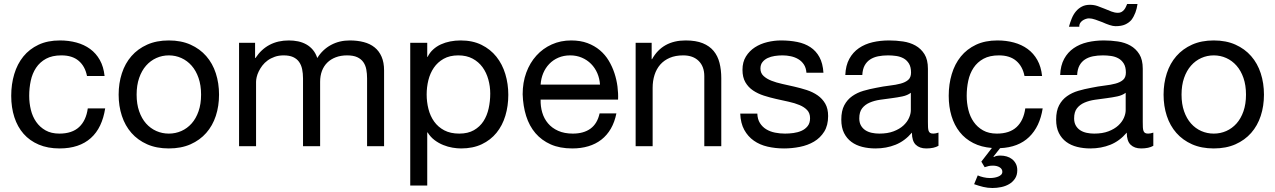

<svg xmlns="http://www.w3.org/2000/svg" viewBox="-20 -731 6376 960"><path d="M415 -351.1Q405.3 -399.9 373.3 -427Q341.3 -454.1 287.1 -454.1Q241.2 -454.1 210.2 -437.3Q179.2 -420.4 160.4 -392.1Q141.6 -363.8 133.8 -327.4Q126 -291 126 -252Q126 -215.8 134.3 -181.9Q142.6 -147.9 160.9 -121.6Q179.2 -95.2 207.8 -79.1Q236.3 -63 276.9 -63Q340.3 -63 375.5 -95.7Q410.6 -128.4 418.9 -189H505.9Q498.5 -141.1 480.7 -103.8Q462.9 -66.4 434.3 -40.8Q405.8 -15.1 366.7 -2Q327.6 11.2 277.8 11.2Q218.8 11.2 173.6 -8.1Q128.4 -27.3 97.9 -62Q67.4 -96.7 51.8 -145Q36.1 -193.4 36.1 -252Q36.1 -310.1 51.3 -360.6Q66.4 -411.1 96.7 -448.5Q127 -485.8 172.6 -507.3Q218.3 -528.8 279.8 -528.8Q323.7 -528.8 362.3 -518.3Q400.9 -507.8 430.7 -486.1Q460.4 -464.4 479.2 -430.9Q498 -397.5 502.9 -351.1Z M573.2 -257.8Q573.2 -314.9 589.4 -364.5Q605.5 -414.1 637.2 -450.4Q668.9 -486.8 715.8 -507.8Q762.7 -528.8 824.2 -528.8Q885.7 -528.8 932.6 -507.8Q979.5 -486.8 1011.2 -450.4Q1043 -414.1 1059.1 -364.5Q1075.2 -314.9 1075.2 -257.8Q1075.2 -200.7 1059.1 -151.6Q1043 -102.5 1011.2 -66.4Q979.5 -30.3 932.6 -9.5Q885.7 11.2 824.2 11.2Q762.7 11.2 715.8 -9.5Q668.9 -30.3 637.2 -66.4Q605.5 -102.5 589.4 -151.6Q573.2 -200.7 573.2 -257.8ZM663.1 -257.8Q663.1 -210.9 675.8 -174.6Q688.5 -138.2 710.4 -113.5Q732.4 -88.9 761.7 -75.9Q791 -63 824.2 -63Q857.4 -63 886.7 -75.9Q916 -88.9 938 -113.5Q960 -138.2 972.7 -174.6Q985.4 -210.9 985.4 -257.8Q985.4 -304.7 972.7 -341.3Q960 -377.9 938 -402.8Q916 -427.7 886.7 -440.9Q857.4 -454.1 824.2 -454.1Q791 -454.1 761.7 -440.9Q732.4 -427.7 710.4 -402.8Q688.5 -377.9 675.8 -341.3Q663.1 -304.7 663.1 -257.8Z M1255.4 -517.1V-440.9H1257.3Q1315.4 -528.8 1424.3 -528.8Q1448.2 -528.8 1470.5 -524.2Q1492.7 -519.5 1511.5 -509Q1530.3 -498.5 1544.4 -481.7Q1558.6 -464.8 1566.4 -440.9Q1592.8 -483.4 1634.8 -506.1Q1676.8 -528.8 1728.5 -528.8Q1767.1 -528.8 1798.8 -520.5Q1830.6 -512.2 1853 -494.1Q1875.5 -476.1 1887.9 -447.5Q1900.4 -418.9 1900.4 -378.9V0H1815.4V-338.9Q1815.4 -362.8 1811.5 -383.8Q1807.6 -404.8 1796.6 -420.4Q1785.6 -436 1766.1 -445.1Q1746.6 -454.1 1715.3 -454.1Q1684.1 -454.1 1658.9 -444.6Q1633.8 -435.1 1616.5 -418Q1599.1 -400.9 1589.8 -376.5Q1580.6 -352.1 1580.6 -321.8V0H1495.1V-338.9Q1495.1 -363.8 1490.7 -385Q1486.3 -406.2 1475.3 -421.6Q1464.4 -437 1445.6 -445.6Q1426.8 -454.1 1398.4 -454.1Q1373.5 -454.1 1353.5 -447Q1333.5 -439.9 1318.1 -428.7Q1302.7 -417.5 1291.7 -403.1Q1280.8 -388.7 1273.7 -374Q1266.6 -359.4 1263.4 -345.5Q1260.3 -331.5 1260.3 -321.8V0H1175.3V-517.1Z M2431.2 -263.2Q2431.2 -299.3 2421.6 -333.7Q2412.1 -368.2 2392.6 -395Q2373 -421.9 2342.8 -438Q2312.5 -454.1 2271.5 -454.1Q2228.5 -454.1 2198.2 -437Q2168 -419.9 2149.2 -392.3Q2130.4 -364.7 2121.8 -329.8Q2113.3 -294.9 2113.3 -258.8Q2113.3 -221.2 2122.3 -185.8Q2131.3 -150.4 2150.9 -123Q2170.4 -95.7 2201.4 -79.3Q2232.4 -63 2276.4 -63Q2319.8 -63 2349.6 -80.1Q2379.4 -97.2 2397.5 -125.2Q2415.5 -153.3 2423.3 -189.2Q2431.2 -225.1 2431.2 -263.2ZM2116.2 -517.1V-446.8H2118.2Q2128.9 -468.3 2145.8 -483.6Q2162.6 -499 2184.3 -509Q2206.1 -519 2231.2 -523.9Q2256.3 -528.8 2283.2 -528.8Q2342.8 -528.8 2387.5 -506.8Q2432.1 -484.9 2461.9 -447.5Q2491.7 -410.2 2506.6 -360.8Q2521.5 -311.5 2521.5 -256.8Q2521.5 -201.2 2506.8 -152.3Q2492.2 -103.5 2462.6 -67.1Q2433.1 -30.8 2388.9 -9.8Q2344.7 11.2 2285.2 11.2Q2265.6 11.2 2242.4 7.3Q2219.2 3.4 2196.3 -5.9Q2173.3 -15.1 2152.8 -30.5Q2132.3 -45.9 2118.2 -68.8H2116.2V196.8H2031.2V-517.1Z M3062 -164.1Q3053.2 -120.6 3034.2 -87.6Q3015.1 -54.7 2986.8 -32.7Q2958.5 -10.7 2921.9 0.2Q2885.3 11.2 2841.3 11.2Q2779.3 11.2 2733.6 -9Q2688 -29.3 2657.2 -65.2Q2626.5 -101.1 2610.8 -150.9Q2595.2 -200.7 2593.3 -259.8Q2593.3 -318.4 2611.3 -367.7Q2629.4 -417 2661.9 -452.9Q2694.3 -488.8 2738.8 -508.8Q2783.2 -528.8 2835.9 -528.8Q2881.8 -528.8 2917.2 -515.6Q2952.6 -502.4 2979.2 -480Q3005.9 -457.5 3023.7 -427.7Q3041.5 -397.9 3052.2 -365.2Q3063 -332.5 3067.4 -298.3Q3071.8 -264.2 3070.3 -232.9H2683.1Q2682.1 -199.2 2691.2 -168.5Q2700.2 -137.7 2720 -114.3Q2739.7 -90.8 2770.8 -76.9Q2801.8 -63 2844.2 -63Q2898.4 -63 2932.6 -87.9Q2966.8 -112.8 2978 -164.1ZM2980 -308.1Q2978 -338.4 2966.6 -365Q2955.1 -391.6 2935.5 -411.4Q2916 -431.2 2889.4 -442.6Q2862.8 -454.1 2831.1 -454.1Q2798.3 -454.1 2771.7 -442.6Q2745.1 -431.2 2726.1 -411.1Q2707 -391.1 2696 -364.7Q2685.1 -338.4 2683.1 -308.1Z M3238.3 -517.1V-435.1H3240.2Q3292.5 -528.8 3408.2 -528.8Q3459.5 -528.8 3493.7 -514.9Q3527.8 -501 3548.3 -476.1Q3568.8 -451.2 3577.6 -416.5Q3586.4 -381.8 3586.4 -339.8V0H3501.5V-350.1Q3501.5 -398.4 3473.4 -426.3Q3445.3 -454.1 3396 -454.1Q3357.4 -454.1 3328.9 -441.9Q3300.3 -429.7 3281.2 -408Q3262.2 -386.2 3252.7 -356.4Q3243.2 -326.7 3243.2 -292V0H3158.2V-517.1Z M3766.6 -163.1Q3767.6 -134.8 3779.8 -115.5Q3792 -96.2 3811.3 -84.5Q3830.6 -72.8 3855 -67.9Q3879.4 -63 3905.3 -63Q3925.3 -63 3947.3 -65.9Q3969.2 -68.8 3987.8 -77.1Q4006.3 -85.4 4018.3 -100.6Q4030.3 -115.7 4030.3 -140.1Q4030.3 -165 4015.9 -180.4Q4001.5 -195.8 3977.5 -205.8Q3953.6 -215.8 3923.3 -222.4Q3893.1 -229 3861.3 -236.1Q3829.6 -243.2 3799.3 -252.9Q3769 -262.7 3745.1 -278.8Q3721.2 -294.9 3706.8 -319.8Q3692.4 -344.7 3692.4 -381.8Q3692.4 -420.9 3709.7 -448.7Q3727.1 -476.6 3754.6 -494.4Q3782.2 -512.2 3816.7 -520.5Q3851.1 -528.8 3885.3 -528.8Q3928.7 -528.8 3966.3 -521.2Q4003.9 -513.7 4032 -495.1Q4060.1 -476.6 4077.1 -445.6Q4094.2 -414.6 4097.2 -367.2H4012.2Q4010.3 -392.1 3999.3 -408.7Q3988.3 -425.3 3971.4 -435.3Q3954.6 -445.3 3934.1 -449.7Q3913.6 -454.1 3892.6 -454.1Q3873.5 -454.1 3853.8 -451.2Q3834 -448.2 3818.1 -440.7Q3802.2 -433.1 3792.2 -420.4Q3782.2 -407.7 3782.2 -388.2Q3782.2 -365.7 3797.6 -351.3Q3813 -336.9 3837.2 -327.4Q3861.3 -317.9 3891.6 -311.3Q3921.9 -304.7 3951.2 -297.9Q3983.4 -290.5 4013.7 -280.8Q4043.9 -271 4067.9 -254.4Q4091.8 -237.8 4106.2 -212.9Q4120.6 -188 4120.6 -150.9Q4120.6 -104 4101.1 -72.8Q4081.5 -41.5 4050 -22.9Q4018.6 -4.4 3979.2 3.4Q3939.9 11.2 3900.4 11.2Q3856.9 11.2 3817.9 2.2Q3778.8 -6.8 3749.3 -27.6Q3719.7 -48.3 3701.4 -81.5Q3683.1 -114.7 3681.2 -163.1Z M4534.2 -267.1Q4517.6 -254.4 4492.2 -249Q4466.8 -243.7 4438 -240Q4409.2 -236.3 4380.4 -232.2Q4351.6 -228 4328.4 -218Q4305.2 -208 4290.8 -189.7Q4276.4 -171.4 4276.4 -139.2Q4276.4 -118.2 4284.7 -103.5Q4293 -88.9 4306.9 -79.8Q4320.8 -70.8 4338.9 -66.9Q4356.9 -63 4376.5 -63Q4418.5 -63 4448.2 -74.5Q4478 -85.9 4497.1 -103.5Q4516.1 -121.1 4525.1 -141.6Q4534.2 -162.1 4534.2 -180.2ZM4672.4 -2Q4649.9 11.2 4611.3 11.2Q4578.1 11.2 4558.8 -7.3Q4539.6 -25.9 4539.6 -67.9Q4503.9 -25.9 4457.8 -7.3Q4411.6 11.2 4357.4 11.2Q4322.3 11.2 4291.3 3.4Q4260.3 -4.4 4237.1 -21.5Q4213.9 -38.6 4200.2 -65.9Q4186.5 -93.3 4186.5 -132.8Q4186.5 -176.8 4201.4 -204.8Q4216.3 -232.9 4241 -250.2Q4265.6 -267.6 4297.1 -276.9Q4328.6 -286.1 4361.3 -292Q4396.5 -299.3 4428 -303Q4459.5 -306.6 4483.2 -313Q4506.8 -319.3 4521 -331.5Q4535.2 -343.8 4535.2 -368.2Q4535.2 -396 4524.7 -413.1Q4514.2 -430.2 4497.8 -439.2Q4481.4 -448.2 4460.9 -451.2Q4440.4 -454.1 4420.4 -454.1Q4393.6 -454.1 4370.6 -449.5Q4347.7 -444.8 4330.6 -433.6Q4313.5 -422.4 4303.2 -403.6Q4293 -384.8 4291.5 -356H4206.5Q4208.5 -403.8 4226.6 -436.8Q4244.6 -469.7 4274.4 -490.2Q4304.2 -510.7 4343 -519.8Q4381.8 -528.8 4425.3 -528.8Q4460.4 -528.8 4495.1 -523.7Q4529.8 -518.6 4557.4 -503.2Q4585 -487.8 4602.3 -460.2Q4619.6 -432.6 4619.6 -387.2V-121.1Q4619.6 -106 4620.1 -95Q4620.6 -84 4623 -76.9Q4625.5 -69.8 4630.9 -66.4Q4636.2 -63 4646.5 -63Q4651.9 -63 4658.4 -64.2Q4665 -65.4 4672.4 -67.9Z M5102.5 -351.1Q5092.8 -399.9 5060.8 -427Q5028.8 -454.1 4974.6 -454.1Q4928.7 -454.1 4897.7 -437.3Q4866.7 -420.4 4847.9 -392.1Q4829.1 -363.8 4821.3 -327.4Q4813.5 -291 4813.5 -252Q4813.5 -215.8 4821.8 -181.9Q4830.1 -147.9 4848.4 -121.6Q4866.7 -95.2 4895.3 -79.1Q4923.8 -63 4964.4 -63Q5027.8 -63 5063 -95.7Q5098.1 -128.4 5106.4 -189H5193.4Q5179.2 -97.7 5125.5 -45.9Q5071.8 5.9 4980.5 9.8L4947.3 51.8L4949.7 54.2Q4959 46.9 4982.4 46.9Q4998.5 46.9 5013.7 51.3Q5028.8 55.7 5040.5 64.9Q5052.2 74.2 5059.3 87.9Q5066.4 101.6 5066.4 120.1Q5066.4 145 5054.9 162.1Q5043.5 179.2 5025.4 189.7Q5007.3 200.2 4985.4 204.6Q4963.4 209 4942.4 209Q4918.5 209 4896.2 203.6Q4874 198.2 4850.6 189.9L4868.7 146Q4880.4 151.4 4897.2 155.3Q4914.1 159.2 4929.7 159.2Q4939.9 159.2 4950.7 157.5Q4961.4 155.8 4970.7 152.1Q4980 148.4 4985.8 142.6Q4991.7 136.7 4991.7 127.9Q4991.7 113.8 4978.3 105.5Q4964.8 97.2 4944.3 97.2Q4932.6 97.2 4923.6 99.1Q4914.6 101.1 4903.3 105L4886.7 77.1L4939.5 8.8Q4886.7 4.9 4846.2 -15.9Q4805.7 -36.6 4778.6 -70.8Q4751.5 -105 4737.5 -151.1Q4723.6 -197.3 4723.6 -252Q4723.6 -310.1 4738.8 -360.6Q4753.9 -411.1 4784.2 -448.5Q4814.5 -485.8 4860.1 -507.3Q4905.8 -528.8 4967.3 -528.8Q5011.2 -528.8 5049.8 -518.3Q5088.4 -507.8 5118.2 -486.1Q5147.9 -464.4 5166.7 -430.9Q5185.5 -397.5 5190.4 -351.1Z M5608.4 -267.1Q5591.8 -254.4 5566.4 -249Q5541 -243.7 5512.2 -240Q5483.4 -236.3 5454.6 -232.2Q5425.8 -228 5402.6 -218Q5379.4 -208 5365 -189.7Q5350.6 -171.4 5350.6 -139.2Q5350.6 -118.2 5358.9 -103.5Q5367.2 -88.9 5381.1 -79.8Q5395 -70.8 5413.1 -66.9Q5431.2 -63 5450.7 -63Q5492.7 -63 5522.5 -74.5Q5552.2 -85.9 5571.3 -103.5Q5590.3 -121.1 5599.4 -141.6Q5608.4 -162.1 5608.4 -180.2ZM5746.6 -2Q5724.1 11.2 5685.5 11.2Q5652.3 11.2 5633.1 -7.3Q5613.8 -25.9 5613.8 -67.9Q5578.1 -25.9 5532 -7.3Q5485.8 11.2 5431.6 11.2Q5396.5 11.2 5365.5 3.4Q5334.5 -4.4 5311.3 -21.5Q5288.1 -38.6 5274.4 -65.9Q5260.7 -93.3 5260.7 -132.8Q5260.7 -176.8 5275.6 -204.8Q5290.5 -232.9 5315.2 -250.2Q5339.8 -267.6 5371.3 -276.9Q5402.8 -286.1 5435.5 -292Q5470.7 -299.3 5502.2 -303Q5533.7 -306.6 5557.4 -313Q5581.1 -319.3 5595.2 -331.5Q5609.4 -343.8 5609.4 -368.2Q5609.4 -396 5598.9 -413.1Q5588.4 -430.2 5572 -439.2Q5555.7 -448.2 5535.2 -451.2Q5514.6 -454.1 5494.6 -454.1Q5467.8 -454.1 5444.8 -449.5Q5421.9 -444.8 5404.8 -433.6Q5387.7 -422.4 5377.4 -403.6Q5367.2 -384.8 5365.7 -356H5280.8Q5282.7 -403.8 5300.8 -436.8Q5318.8 -469.7 5348.6 -490.2Q5378.4 -510.7 5417.2 -519.8Q5456.1 -528.8 5499.5 -528.8Q5534.7 -528.8 5569.3 -523.7Q5604 -518.6 5631.6 -503.2Q5659.2 -487.8 5676.5 -460.2Q5693.8 -432.6 5693.8 -387.2V-121.1Q5693.8 -106 5694.3 -95Q5694.8 -84 5697.3 -76.9Q5699.7 -69.8 5705.1 -66.4Q5710.4 -63 5720.7 -63Q5726.1 -63 5732.7 -64.2Q5739.3 -65.4 5746.6 -67.9ZM5667.5 -710.9Q5664.6 -688.5 5657 -668.2Q5649.4 -647.9 5636.7 -630.9Q5624 -616.7 5605.5 -608.4Q5586.9 -600.1 5557.6 -600.1Q5544.9 -600.1 5527.3 -606Q5509.8 -611.8 5491.7 -620.1Q5473.6 -627 5456.3 -633.1Q5439 -639.2 5424.8 -639.2Q5417 -639.2 5408 -636Q5398.9 -632.8 5391.6 -627.4Q5384.3 -622.1 5379.9 -614.3Q5375.5 -606.4 5376.5 -597.2H5324.7Q5330.6 -619.1 5338.9 -639.2Q5347.2 -659.2 5359.6 -674.1Q5372.1 -689 5389.2 -698Q5406.2 -707 5429.7 -707Q5449.7 -707 5468 -700.7Q5486.3 -694.3 5503.7 -687Q5521 -679.7 5537.4 -673.3Q5553.7 -667 5569.8 -667Q5580.1 -667 5587.4 -671.1Q5594.7 -675.3 5600.1 -681.6Q5605.5 -688 5609.1 -695.8Q5612.8 -703.6 5615.7 -710.9Z M5797.9 -257.8Q5797.9 -314.9 5814 -364.5Q5830.1 -414.1 5861.8 -450.4Q5893.6 -486.8 5940.4 -507.8Q5987.3 -528.8 6048.8 -528.8Q6110.4 -528.8 6157.2 -507.8Q6204.1 -486.8 6235.8 -450.4Q6267.6 -414.1 6283.7 -364.5Q6299.8 -314.9 6299.8 -257.8Q6299.8 -200.7 6283.7 -151.6Q6267.6 -102.5 6235.8 -66.4Q6204.1 -30.3 6157.2 -9.5Q6110.4 11.2 6048.8 11.2Q5987.3 11.2 5940.4 -9.5Q5893.6 -30.3 5861.8 -66.4Q5830.1 -102.5 5814 -151.6Q5797.9 -200.7 5797.9 -257.8ZM5887.7 -257.8Q5887.7 -210.9 5900.4 -174.6Q5913.1 -138.2 5935.1 -113.5Q5957 -88.9 5986.3 -75.9Q6015.6 -63 6048.8 -63Q6082 -63 6111.3 -75.9Q6140.6 -88.9 6162.6 -113.5Q6184.6 -138.2 6197.3 -174.6Q6210 -210.9 6210 -257.8Q6210 -304.7 6197.3 -341.3Q6184.6 -377.9 6162.6 -402.8Q6140.6 -427.7 6111.3 -440.9Q6082 -454.1 6048.8 -454.1Q6015.6 -454.1 5986.3 -440.9Q5957 -427.7 5935.1 -402.8Q5913.1 -377.9 5900.4 -341.3Q5887.7 -304.7 5887.7 -257.8Z"/></svg>

Font: XB Khoramshahr
Style: Regular
Weight: 400
Designer: Behnam
Foundry: Irmug
Version: Version 8.005 2009